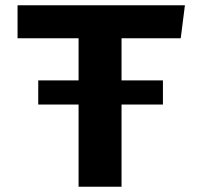

<svg xmlns="http://www.w3.org/2000/svg" viewBox="-20 -713 779 733"><path d="M47 -567V-693H686L670 -567H444V-406H602V-314H444V0H280V-314H126V-406H280V-567Z"/></svg>

Font: Fix15 Mono
Style: Bold
Weight: 700
Designer: Carrois Corporate & Edenspiekermann AG
Foundry: Carrois Corporate GbR & Edenspiekermann AG
Version: Version 3.206